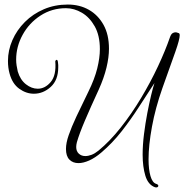

<svg xmlns="http://www.w3.org/2000/svg" viewBox="-20 -698 810 844"><path d="M661 125Q631 114 619 74.5Q607 35 607 -18Q607 -61 613 -108.5Q619 -156 627.5 -200.5Q636 -245 644.5 -280Q653 -315 659 -333Q625 -281 589.5 -226Q554 -171 514 -120Q474 -69 426 -28Q398 -4 372 7.5Q346 19 325 19Q300 19 285 3.5Q270 -12 270 -43Q270 -70 282 -104Q294 -139 316 -186Q338 -233 369 -296Q396 -351 407.5 -397.5Q419 -444 419 -482Q419 -542 396.5 -582Q374 -622 340 -642Q306 -662 270 -662Q208 -662 158 -629.5Q108 -597 79.5 -545Q51 -493 51 -436Q51 -423 53 -410Q55 -397 58 -384Q69 -347 94 -327.5Q119 -308 146 -308Q178 -308 203 -337.5Q228 -367 223 -428Q223 -430 225 -432.5Q227 -435 229 -435Q234 -435 235 -422Q236 -417 236 -412Q236 -407 236 -402Q236 -346 203 -316Q170 -286 129 -286Q95 -286 64.5 -308Q34 -330 22 -375Q15 -400 15 -430Q15 -477 34.5 -521.5Q54 -566 89.5 -601.5Q125 -637 173 -657.5Q221 -678 278 -678Q330 -678 370.5 -655Q411 -632 435 -589Q459 -546 459 -484Q459 -446 448 -400.5Q437 -355 414 -304Q378 -226 353.5 -168.5Q329 -111 318 -73Q315 -61 315 -52Q315 -33 326.5 -22.5Q338 -12 355 -12Q368 -12 382.5 -17.5Q397 -23 413 -36Q463 -77 510.5 -137Q558 -197 600 -267Q642 -337 674.5 -406.5Q707 -476 727 -534Q732 -548 738.5 -552Q745 -556 751 -556Q756 -556 759.5 -554.5Q763 -553 763 -553Q770 -553 770 -543Q770 -525 751 -471Q732 -417 694 -311Q663 -223 648 -141Q633 -59 633 2Q633 47 641.5 76Q650 105 666 110Q676 113 676 119Q676 123 671.5 125Q667 127 661 125Z"/></svg>

Font: Gwendolyn
Style: Regular
Weight: 400
Designer: Robert E. Leuschke
Foundry: Robert E. Leuschke
Version: Version 1.010; ttfautohint (v1.8.3)